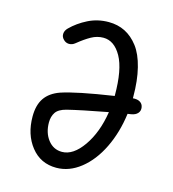

<svg xmlns="http://www.w3.org/2000/svg" viewBox="-111 -834 842 936"><g transform="rotate(15 310.0 -366.0)"><path d="M258 10Q178.5 10 130.5 -50.8Q82.5 -111.5 82.5 -202Q82.5 -260 106.8 -295.2Q131 -330.5 181.5 -348.5Q257.5 -374 443.5 -402V-405Q443.5 -535.5 408 -598.8Q372.5 -662 317.5 -662Q286 -662 256.8 -645.8Q227.5 -629.5 192.5 -601Q178 -589 161.5 -589.5Q145 -590 133.5 -602.5Q121.5 -614.5 122.5 -630.5Q123.5 -646.5 137 -660Q171.5 -694.5 219.2 -718.5Q267 -742.5 323 -742.5Q368.5 -742.5 405.8 -723.8Q443 -705 471.8 -667.2Q500.5 -629.5 516.2 -566.5Q532 -503.5 532 -420.5V-414Q554.5 -416 568.2 -407.5Q582 -399 584.5 -382.5Q587.5 -365 576.5 -352.5Q565.5 -340 543 -336.5Q539 -336 526.5 -334Q514 -237.5 475.8 -159Q437.5 -80.5 380.2 -35.2Q323 10 258 10ZM167 -194.5Q167 -142.5 194.2 -107.2Q221.5 -72 265 -72Q321.5 -72 370.8 -142.5Q420 -213 436.5 -318.5Q300.5 -293 234 -276.5Q195 -266.5 181 -245.5Q167 -224.5 167 -194.5Z"/></g></svg>

Font: Monaspace Radon
Style: Regular
Weight: 400
Designer: Riley Cran & the Lettermatic Team
Foundry: Lettermatic
Version: Version 1.000 (Monaspace Radon)